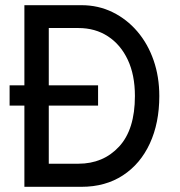

<svg xmlns="http://www.w3.org/2000/svg" viewBox="-20 -720 694 740"><path d="M74 0V-313H17V-391H74V-700H294Q359 -700 414 -673Q469 -646 509.5 -598.5Q550 -551 572 -487.5Q594 -424 594 -350Q594 -246 557.5 -167Q521 -88 453.5 -44Q386 0 294 0ZM168 -89H282Q378 -89 439 -155Q500 -221 500 -350Q500 -431 472.5 -489.5Q445 -548 396 -580Q347 -612 282 -612H168V-391H358V-313H168Z"/></svg>

Font: Haskoy Medium
Style: Regular
Weight: 500
Designer: Ertekin Erdin
Foundry: Ertekin Erdin
Version: Version 1.500; ttfautohint (v1.8.3)